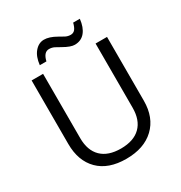

<svg xmlns="http://www.w3.org/2000/svg" viewBox="-206 -1046 1139 1205"><g transform="rotate(-30 364.0 -444.0)"><path d="M637.2 -713.9V-252Q637.2 -129.9 563.5 -60.1Q489.7 9.8 360.8 9.8Q231.4 9.8 161.1 -60.5Q90.8 -130.9 90.8 -253.9V-713.9H173.8V-248Q173.8 -158.7 222.7 -110.8Q271.5 -63 364.3 -63Q457 -63.5 505.4 -111.3Q554.2 -159.2 554.2 -249V-713.9ZM439 -772Q409.2 -771.5 358.4 -800.8Q338.9 -811.5 321.3 -821.3Q303.7 -830.1 283.2 -830.1Q244.6 -830.1 231 -771H183.1Q189.5 -830.1 217.8 -863.3Q246.1 -896.5 284.2 -897Q322.8 -897.5 373.5 -868.2Q392.6 -857.4 410.2 -847.7Q427.7 -838.9 447.3 -838.9Q466.8 -838.9 479 -853.5Q490.7 -868.2 498 -897.9H546.4Q540 -838.9 512.7 -805.7Q485.4 -772.5 439 -772Z"/></g></svg>

Font: OpenSans
Style: Regular
Weight: 400
Foundry: Ascender Corporation
Version: Version 1.10